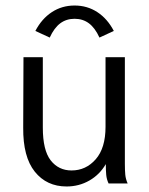

<svg xmlns="http://www.w3.org/2000/svg" viewBox="-20 -664 540 695"><path d="M64 -202 65 -457H135V-202Q135 -120 163.5 -83.5Q192 -47 239 -47Q291 -47 326.5 -87.5Q362 -128 362 -205V-457H432V-71Q432 -47 433.5 -31.5Q435 -16 442 0H373Q366 -15 364.5 -31Q363 -47 363 -70Q341 -32 303.5 -10.5Q266 11 221 11Q149 11 106 -42.5Q63 -96 64 -202ZM250 -596Q220 -596 198 -579.5Q176 -563 160 -528L108 -552Q131 -596 167.5 -620Q204 -644 250 -644Q296 -644 332.5 -620Q369 -596 392 -552L340 -528Q324 -563 302 -579.5Q280 -596 250 -596Z"/></svg>

Font: Vazir Code FD
Style: Code-FD
Weight: 400
Foundry: DejaVu fonts team - Redesigned by Saber Rastikerdar
Version: Version 1.1.2